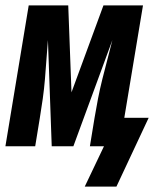

<svg xmlns="http://www.w3.org/2000/svg" viewBox="-37 -540 569 709"><path d="M393 149H276L347 0H295L312 -104Q318 -140 325 -176Q332 -212 341 -248Q350 -284 359.5 -320Q369 -356 378 -392L234 0H154L140 -392Q137 -356 134.5 -320Q132 -284 129 -248Q126 -212 121 -176Q116 -140 110 -104L93 0H-17L69 -520H215L227 -199L345 -520H491L422 -105H512Z"/></svg>

Font: Iosevka Extrabold
Style: Italic
Weight: 800
Italic angle: -9°
Monospace: yes
Designer: Belleve Invis
Foundry: Belleve Invis
Version: Version 32.5.0; ttfautohint (v1.8.4)